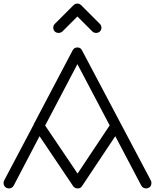

<svg xmlns="http://www.w3.org/2000/svg" viewBox="-22 -1034 875 1084"><path d="M-0.5 8.8C6.3 33.7 43 37.6 55.2 14.2L201.2 -265.1L391.1 17.1C397 25.4 405.3 29.8 416 29.8C426.8 30.3 435.1 25.9 440.9 17.1L628.9 -265.1L775.9 14.2C787.6 37.1 825.7 34.2 831.5 8.8C832.5 5.9 833 2.9 833 -0.5C833 -5.4 832 -9.8 830.1 -14.2L440.9 -750C435.5 -760.7 427.2 -766.1 415 -766.1C402.8 -766.1 394 -760.7 388.2 -750L173.8 -342.8C171.4 -339.4 169.4 -335.9 168.9 -332L1 -14.2C-1 -9.8 -2 -4.9 -2 -0.5C-2 2.4 -1.5 5.4 -0.5 8.8ZM415 -671.9 597.2 -326.2 416 -54.2 232.9 -325.2ZM287.1 -898.9C275.9 -887.2 275.9 -868.2 287.1 -856.4C298.8 -845.2 318.4 -845.7 330.1 -856L415 -940.9L500 -856C510.3 -845.7 530.3 -845.2 542 -856.4C553.7 -868.2 553.7 -887.2 542 -898.9L436 -1004.9C423.8 -1017.1 406.2 -1016.6 393.1 -1004.9Z"/></svg>

Font: Nemoy
Style: Medium
Weight: 500
Designer: BSozoo
Foundry: BSozoo
Version: Version 001.000